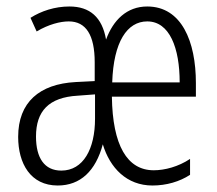

<svg xmlns="http://www.w3.org/2000/svg" viewBox="-20 -562 668 592"><path d="M434 -542C371 -542 329 -500 307 -440C295 -509 257 -542 194 -542C149 -542 107 -528 74 -507L93 -465C130 -487 166 -496 192 -496C245 -496 272 -454 272 -370V-312L213 -309C102 -303 36 -247 36 -140C36 -58 74 10 158 10C228 10 275 -35 297 -117C319 -44 371 10 450 10C493 10 534 -2 566 -23V-72C530 -48 488 -37 454 -37C372 -37 327 -114 325 -264H584V-306C584 -434 540 -542 434 -542ZM434 -496C503 -496 534 -414 534 -308H326C330 -433 372 -496 434 -496ZM220 -267 273 -271V-196C273 -103 237 -36 169 -36C117 -36 91 -75 91 -141C91 -219 130 -262 220 -267Z"/></svg>

Font: Noto Sans Arabic ExtCond Light
Style: Regular
Weight: 300
Width: 2
Designer: Monotype Design Team, Nadine Chahine, Nizar Qandah and Khaled Hosny
Foundry: Monotype Imaging Inc.
Version: Version 2.012